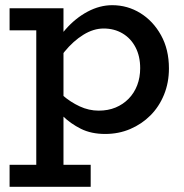

<svg xmlns="http://www.w3.org/2000/svg" viewBox="-20 -503 710 741"><path d="M386 14Q332 14 292 -6Q252 -26 222 -55.5Q192 -85 168 -112V-189Q192 -161 222 -135Q252 -109 287.5 -92.5Q323 -76 361 -76Q397 -76 426 -88Q455 -100 476.5 -122Q498 -144 509.5 -174Q521 -204 521 -240Q521 -286 503 -320.5Q485 -355 453 -374Q421 -393 380 -393Q341 -393 302 -369Q263 -345 229 -303.5Q195 -262 171 -207V-288Q194 -345 232.5 -389Q271 -433 318 -458Q365 -483 413 -483Q472 -483 521.5 -452.5Q571 -422 601.5 -367Q632 -312 632 -239Q632 -184 613 -137.5Q594 -91 560.5 -57.5Q527 -24 482.5 -5Q438 14 386 14ZM17 218V133H330V218ZM120 194V-471H225V194ZM17 -386V-471H220V-386Z"/></svg>

Font: BioRhyme Medium
Style: Regular
Weight: 500
Designer: Aoife Mooney
Foundry: Aoife Mooney Type
Version: Version 1.600;gftools[0.9.33]